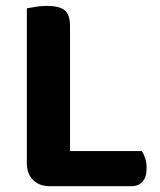

<svg xmlns="http://www.w3.org/2000/svg" viewBox="-20 -636 550 658"><path d="M72 -416.8H220V-6.6L150.8 2.1Q114.7 2.1 93.3 -19.2Q72 -40.6 72 -76.7ZM150.8 2.1V-118.3H465.8Q472.2 -109.3 477.4 -93.9Q482.5 -78.5 482.5 -60.4Q482.5 -29.2 468.5 -13.6Q454.6 2.1 430.3 2.1ZM220 -235.4H72V-607.4Q81.9 -609.4 101.7 -612.6Q121.4 -615.8 140.5 -615.8Q182.4 -615.8 201.2 -601.3Q220 -586.8 220 -546.2Z"/></svg>

Font: Baloo Bhaina 2
Style: Regular
Weight: 400
Designer: Yesha Goshar, Manish Minz, Shuchita Grover and Ek Type
Foundry: Ek Type
Version: Version 1.700